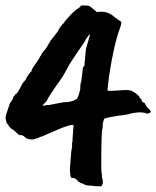

<svg xmlns="http://www.w3.org/2000/svg" viewBox="-42 -668 574 706"><path d="M288 -536V-543Q283 -536 275 -526Q273 -520 262 -504Q208 -426 203 -412L189 -387Q135 -311 129 -296Q126 -292 122 -288.5Q118 -285 116 -282.5Q114 -280 116.5 -279.5Q119 -279 124 -280.5Q129 -282 139 -282L191 -292Q222 -292 238 -303Q245 -305 253 -340Q253 -361 257 -369L263 -420Q269 -426 269 -430V-435Q273 -479 274 -488ZM225 -159 227 -190Q230 -209 227 -209Q210 -209 165 -189Q120 -169 114 -167Q108 -165 105 -164Q96 -159 91 -159Q83 -154 70 -155.5Q57 -157 52.5 -161.5Q48 -166 43.5 -168.5Q39 -171 35.5 -171.5Q32 -172 31 -171Q30 -170 23 -176Q16 -182 12 -186.5Q8 -191 -1 -195L-10 -205Q-10 -209 -17 -215Q-21 -227 -21.5 -234.5Q-22 -242 -5 -290Q5 -300 8 -313Q12 -315 14 -321Q19 -321 28 -337Q41 -362 42 -363L54 -377Q54 -381 62.5 -393Q71 -405 75 -407Q71 -407 82.5 -424.5Q94 -442 97 -445.5Q100 -449 106 -461Q110 -466 112.5 -471.5Q115 -477 124 -486Q128 -490 143 -517L171 -553Q177 -568 193 -584Q195 -589 215.5 -611Q236 -633 247 -638Q255 -644 255 -647Q256 -648 267.5 -648Q279 -648 284.5 -646.5Q290 -645 315 -623Q318 -625 329 -625Q359 -625 379 -605L402 -589Q407 -587 400 -567Q377 -507 359 -388Q353 -338 353 -335Q354 -334 370 -334L418 -337Q433 -337 439 -335Q445 -333 455.5 -326Q466 -319 471 -311Q471 -307 478 -303Q478 -297 482 -293L490 -289Q490 -287 501 -271Q524 -254 499 -250Q481 -258 452 -253Q446 -253 426 -247Q350 -237 341 -231Q340 -231 336 -213Q336 -194 333 -190Q331 -163 330.5 -103.5Q330 -44 331 -35Q333 -33 333 -15Q336 -9 336 0Q338 4 333 13Q331 19 323 17Q305 17 297 15Q271 15 265 8Q261 8 245 0Q245 -4 237 -9.5Q229 -15 227 -13L219 -15Q215 -27 215 -45Q220 -123 223 -126V-141Q225 -146 225 -159Z"/></svg>

Font: Caveat Brush
Style: Regular
Weight: 400
Designer: Pablo Impallari
Foundry: Creative Lab NY
Version: Version 1.096; ttfautohint (v1.3)